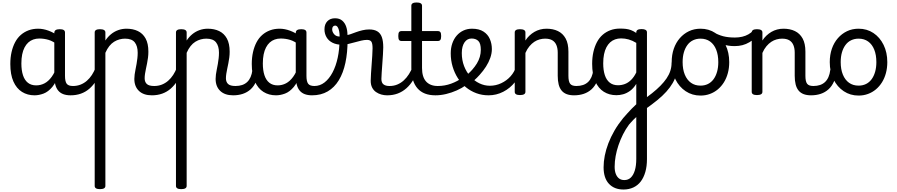

<svg xmlns="http://www.w3.org/2000/svg" viewBox="-20 -750 7222 1545"><path d="M258 17Q201 17 157 -10.5Q113 -38 88 -94Q63 -150 63 -235Q63 -287 73 -331Q83 -375 101.5 -410Q120 -445 147.5 -469Q175 -493 210 -506Q245 -519 287 -519Q328 -519 371 -503Q414 -487 448 -461V-386Q408 -418 371.5 -429Q335 -440 296 -440Q270 -440 247.5 -432Q225 -424 207.5 -408Q190 -392 177.5 -368Q165 -344 158.5 -312Q152 -280 152 -239Q152 -184 165 -144.5Q178 -105 204.5 -84Q231 -63 271 -63Q307 -63 338.5 -79.5Q370 -96 396.5 -132.5Q423 -169 442 -229L458 -168Q435 -91 401.5 -51Q368 -11 330.5 3Q293 17 258 17ZM548 17Q514 17 489 7.5Q464 -2 448 -21.5Q432 -41 424.5 -70.5Q417 -100 417 -140V-486Q417 -501 428 -508Q439 -515 461 -515Q482 -515 492.5 -508.5Q503 -502 503 -488V-140Q503 -95 516.5 -76.5Q530 -58 567 -58Q576 -58 580.5 -46.5Q585 -35 583.5 -20.5Q582 -6 573.5 5.5Q565 17 548 17Z M548 17Q534 17 527.5 5.5Q521 -6 522.5 -20.5Q524 -35 535 -46.5Q546 -58 567 -58Q600 -58 628 -69Q656 -80 679 -100Q702 -120 719.5 -147Q737 -174 749 -205Q755 -220 766.5 -218.5Q778 -217 786.5 -207Q795 -197 792 -186Q777 -138 753.5 -100.5Q730 -63 699.5 -36.5Q669 -10 631 3.5Q593 17 548 17Z M784 772Q763 772 752.5 765.5Q742 759 742 746V-489Q742 -502 752.5 -508.5Q763 -515 784 -515Q806 -515 817 -508.5Q828 -502 828 -489V-424Q847 -453 873 -474.5Q899 -496 931 -507.5Q963 -519 998 -519Q1050 -519 1089.5 -500Q1129 -481 1151.5 -440.5Q1174 -400 1174 -334Q1174 -310 1171 -286.5Q1168 -263 1163.5 -240.5Q1159 -218 1154.5 -197Q1150 -176 1147 -156.5Q1144 -137 1144 -120Q1144 -91 1161 -74.5Q1178 -58 1221 -58Q1235 -58 1241.5 -46.5Q1248 -35 1246.5 -20.5Q1245 -6 1234 5.5Q1223 17 1202 17Q1135 17 1098 -18.5Q1061 -54 1061 -115Q1061 -131 1063.5 -150.5Q1066 -170 1070.5 -191.5Q1075 -213 1079 -236Q1083 -259 1085.5 -281.5Q1088 -304 1088 -326Q1088 -379 1064.5 -409Q1041 -439 986 -439Q964 -439 941.5 -433Q919 -427 898 -414Q877 -401 859.5 -379Q842 -357 828 -325V746Q828 759 817 765.5Q806 772 784 772Z M1202 17Q1188 17 1181.5 5.5Q1175 -6 1176.5 -20.5Q1178 -35 1189 -46.5Q1200 -58 1221 -58Q1254 -58 1282 -69Q1310 -80 1333 -100Q1356 -120 1373.5 -147Q1391 -174 1403 -205Q1409 -220 1420.5 -218.5Q1432 -217 1440.5 -207Q1449 -197 1446 -186Q1431 -138 1407.5 -100.5Q1384 -63 1353.5 -36.5Q1323 -10 1285 3.5Q1247 17 1202 17Z M1438 772Q1417 772 1406.5 765.5Q1396 759 1396 746V-489Q1396 -502 1406.5 -508.5Q1417 -515 1438 -515Q1460 -515 1471 -508.5Q1482 -502 1482 -489V-424Q1501 -453 1527 -474.5Q1553 -496 1585 -507.5Q1617 -519 1652 -519Q1704 -519 1743.5 -500Q1783 -481 1805.5 -440.5Q1828 -400 1828 -334Q1828 -310 1825 -286.5Q1822 -263 1817.5 -240.5Q1813 -218 1808.5 -197Q1804 -176 1801 -156.5Q1798 -137 1798 -120Q1798 -91 1815 -74.5Q1832 -58 1875 -58Q1889 -58 1895.5 -46.5Q1902 -35 1900.5 -20.5Q1899 -6 1888 5.5Q1877 17 1856 17Q1789 17 1752 -18.5Q1715 -54 1715 -115Q1715 -131 1717.5 -150.5Q1720 -170 1724.5 -191.5Q1729 -213 1733 -236Q1737 -259 1739.5 -281.5Q1742 -304 1742 -326Q1742 -379 1718.5 -409Q1695 -439 1640 -439Q1618 -439 1595.5 -433Q1573 -427 1552 -414Q1531 -401 1513.5 -379Q1496 -357 1482 -325V746Q1482 759 1471 765.5Q1460 772 1438 772Z M1856 17Q1842 17 1835.5 5.5Q1829 -6 1830.5 -20.5Q1832 -35 1843 -46.5Q1854 -58 1875 -58Q1905 -58 1928.5 -66Q1952 -74 1969 -90Q1986 -106 1996.5 -130Q2007 -154 2011 -186Q2013 -201 2026 -205.5Q2039 -210 2051.5 -205.5Q2064 -201 2062 -186Q2058 -133 2041 -94.5Q2024 -56 1997 -31.5Q1970 -7 1934.5 5Q1899 17 1856 17Z M2201 17Q2144 17 2100 -10.5Q2056 -38 2031 -94Q2006 -150 2006 -235Q2006 -287 2016 -331Q2026 -375 2044.5 -410Q2063 -445 2090.5 -469Q2118 -493 2153 -506Q2188 -519 2230 -519Q2271 -519 2314 -503Q2357 -487 2391 -461V-386Q2351 -418 2314.5 -429Q2278 -440 2239 -440Q2213 -440 2190.5 -432Q2168 -424 2150.5 -408Q2133 -392 2120.5 -368Q2108 -344 2101.5 -312Q2095 -280 2095 -239Q2095 -184 2108 -144.5Q2121 -105 2147.5 -84Q2174 -63 2214 -63Q2250 -63 2281.5 -79.5Q2313 -96 2339.5 -132.5Q2366 -169 2385 -229L2401 -168Q2378 -91 2344.5 -51Q2311 -11 2273.5 3Q2236 17 2201 17ZM2491 17Q2457 17 2432 7.5Q2407 -2 2391 -21.5Q2375 -41 2367.5 -70.5Q2360 -100 2360 -140V-486Q2360 -501 2371 -508Q2382 -515 2404 -515Q2425 -515 2435.5 -508.5Q2446 -502 2446 -488V-140Q2446 -95 2459.5 -76.5Q2473 -58 2510 -58Q2519 -58 2523.5 -46.5Q2528 -35 2526.5 -20.5Q2525 -6 2516.5 5.5Q2508 17 2491 17Z M2491 17Q2472 17 2465.5 5.5Q2459 -6 2463 -20.5Q2467 -35 2479 -46.5Q2491 -58 2510 -58Q2555 -58 2592 -87Q2629 -116 2656 -167Q2683 -218 2697.5 -285.5Q2712 -353 2712 -429Q2712 -441 2722 -446.5Q2732 -452 2744.5 -452Q2757 -452 2767 -446.5Q2777 -441 2777 -429Q2777 -327 2759.5 -245Q2742 -163 2706.5 -104.5Q2671 -46 2617 -14.5Q2563 17 2491 17Z M3094 17Q3071 17 3048 10.5Q3025 4 3005.5 -9.5Q2986 -23 2974.5 -45.5Q2963 -68 2963 -100Q2963 -125 2965.5 -159Q2968 -193 2970.5 -230.5Q2973 -268 2975.5 -302Q2978 -336 2978 -361Q2978 -400 2968.5 -414.5Q2959 -429 2933 -429Q2912 -429 2886.5 -423Q2861 -417 2834.5 -409.5Q2808 -402 2782 -396Q2756 -390 2733 -390Q2688 -390 2656 -406Q2624 -422 2607.5 -450.5Q2591 -479 2591 -514Q2591 -555 2614 -579Q2637 -603 2676 -603Q2712 -603 2734 -584Q2756 -565 2766 -534.5Q2776 -504 2776 -469Q2784 -469 2802 -475.5Q2820 -482 2844.5 -491Q2869 -500 2896.5 -506.5Q2924 -513 2951 -513Q2991 -513 3016 -498Q3041 -483 3052.5 -451.5Q3064 -420 3064 -369Q3064 -346 3061.5 -310.5Q3059 -275 3056.5 -237Q3054 -199 3051.5 -166Q3049 -133 3049 -115Q3049 -84 3066 -71Q3083 -58 3113 -58Q3127 -58 3134 -46.5Q3141 -35 3139.5 -20.5Q3138 -6 3127 5.5Q3116 17 3094 17ZM2713 -456Q2713 -480 2709 -500Q2705 -520 2697 -532Q2689 -544 2677 -544Q2666 -544 2659.5 -536Q2653 -528 2653 -514Q2653 -493 2669 -474.5Q2685 -456 2713 -456Z M3096 17Q3082 17 3075.5 5.5Q3069 -6 3070.5 -20.5Q3072 -35 3083 -46.5Q3094 -58 3115 -58Q3149 -58 3177.5 -70Q3206 -82 3229 -103Q3252 -124 3270.5 -153Q3289 -182 3302 -216Q3308 -231 3320 -229.5Q3332 -228 3340.5 -219Q3349 -210 3346 -199Q3330 -148 3306 -108Q3282 -68 3250.5 -40Q3219 -12 3180.5 2.5Q3142 17 3096 17Z M3484 17Q3436 17 3400 3Q3364 -11 3339.5 -39Q3315 -67 3302.5 -108Q3290 -149 3290 -203V-420H3212Q3197 -420 3191 -429Q3185 -438 3185 -460Q3185 -483 3191 -491.5Q3197 -500 3212 -500H3290V-704Q3290 -717 3300.5 -723.5Q3311 -730 3332 -730Q3354 -730 3365 -723.5Q3376 -717 3376 -704V-500H3502Q3517 -500 3523.5 -491.5Q3530 -483 3530 -460Q3530 -438 3523.5 -429Q3517 -420 3502 -420H3376V-203Q3376 -167 3384 -140Q3392 -113 3408 -95Q3424 -77 3447.5 -67.5Q3471 -58 3502 -58Q3516 -58 3523 -46.5Q3530 -35 3528.5 -20.5Q3527 -6 3516 5.5Q3505 17 3484 17Z M3484 17Q3465 17 3458.5 5.5Q3452 -6 3456 -20.5Q3460 -35 3472 -46.5Q3484 -58 3503 -58Q3559 -58 3610.5 -77Q3662 -96 3699 -124Q3713 -133 3723 -128Q3733 -123 3738 -110.5Q3743 -98 3741.5 -84.5Q3740 -71 3729 -64Q3697 -41 3655.5 -22.5Q3614 -4 3570 6.5Q3526 17 3484 17Z M3703 -121Q3725 -136 3744.5 -153.5Q3764 -171 3780 -189Q3802 -214 3817.5 -239.5Q3833 -265 3841 -292.5Q3849 -320 3849 -349Q3849 -401 3829 -420.5Q3809 -440 3775 -440Q3761 -440 3754.5 -452Q3748 -464 3748.5 -479.5Q3749 -495 3756.5 -507Q3764 -519 3778 -519Q3835 -519 3870.5 -496Q3906 -473 3922 -435.5Q3938 -398 3938 -355Q3938 -321 3925.5 -285Q3913 -249 3891 -214.5Q3869 -180 3840 -148Q3819 -124 3795 -103Q3771 -82 3745 -64Z M3911 17Q3859 17 3813 0Q3767 -17 3729 -48Q3691 -79 3664 -121.5Q3637 -164 3622 -214.5Q3607 -265 3607 -321Q3607 -364 3619.5 -400.5Q3632 -437 3655 -463.5Q3678 -490 3709.5 -504.5Q3741 -519 3778 -519Q3792 -519 3798.5 -507Q3805 -495 3804.5 -479.5Q3804 -464 3796 -452Q3788 -440 3774 -440Q3757 -440 3743 -432.5Q3729 -425 3718.5 -410Q3708 -395 3702 -373.5Q3696 -352 3696 -323Q3696 -266 3714.5 -218Q3733 -170 3765 -134.5Q3797 -99 3837.5 -79.5Q3878 -60 3922 -60Q3970 -60 4013.5 -80.5Q4057 -101 4088.5 -136Q4120 -171 4133 -216Q4136 -225 4148 -225.5Q4160 -226 4170.5 -220.5Q4181 -215 4178 -203Q4163 -139 4124 -89.5Q4085 -40 4029.5 -11.5Q3974 17 3911 17Z M4599 17Q4565 17 4540 7.5Q4515 -2 4499 -21.5Q4483 -41 4475.5 -70.5Q4468 -100 4468 -140V-326Q4468 -361 4457.5 -386.5Q4447 -412 4425 -425.5Q4403 -439 4366 -439Q4345 -439 4322.5 -433Q4300 -427 4279.5 -413.5Q4259 -400 4240.5 -378Q4222 -356 4208 -324V-11Q4208 2 4197 8.5Q4186 15 4164 15Q4143 15 4132.5 8.5Q4122 2 4122 -11V-489Q4122 -502 4132.5 -508.5Q4143 -515 4164 -515Q4186 -515 4197 -508.5Q4208 -502 4208 -489V-424Q4222 -446 4240.5 -463.5Q4259 -481 4280.5 -493.5Q4302 -506 4326.5 -512.5Q4351 -519 4378 -519Q4430 -519 4469.5 -500Q4509 -481 4531.5 -440.5Q4554 -400 4554 -334V-140Q4554 -95 4567.5 -76.5Q4581 -58 4618 -58Q4632 -58 4639 -46.5Q4646 -35 4644.5 -20.5Q4643 -6 4632 5.5Q4621 17 4599 17Z M4599 17Q4585 17 4578.5 5.5Q4572 -6 4573.5 -20.5Q4575 -35 4586 -46.5Q4597 -58 4618 -58Q4648 -58 4671.5 -66Q4695 -74 4712 -90Q4729 -106 4739.5 -130Q4750 -154 4754 -186Q4756 -201 4769 -205.5Q4782 -210 4794.5 -205.5Q4807 -201 4805 -186Q4801 -133 4784 -94.5Q4767 -56 4740 -31.5Q4713 -7 4677.5 5Q4642 17 4599 17Z M4997 775Q4923 775 4880 729Q4837 683 4837 596Q4837 551 4846.5 502.5Q4856 454 4875.5 403Q4895 352 4924.5 301Q4954 250 4994 201Q5011 182 5028 162.5Q5045 143 5063.5 124.5Q5082 106 5100 89V-75Q5077 -38 5049.5 -18.5Q5022 1 4994.5 8.5Q4967 16 4940 16Q4883 16 4839 -11.5Q4795 -39 4770 -95Q4745 -151 4745 -236Q4745 -288 4755 -332Q4765 -376 4783.5 -411Q4802 -446 4829.5 -470Q4857 -494 4892 -507Q4927 -520 4969 -520Q4997 -520 5017 -517.5Q5037 -515 5056.5 -508Q5076 -501 5100 -485V-490Q5100 -503 5110.5 -509.5Q5121 -516 5143 -516Q5164 -516 5175 -509.5Q5186 -503 5186 -490V530Q5186 588 5173 633.5Q5160 679 5136 710.5Q5112 742 5076.5 758.5Q5041 775 4997 775ZM5004 699Q5035 699 5056 679Q5077 659 5088.5 621Q5100 583 5100 529V192Q5088 202 5078 212.5Q5068 223 5059 233Q5050 243 5042 252Q5014 290 4993 332Q4972 374 4957 418Q4942 462 4934 506Q4926 550 4926 592Q4926 626 4935.5 650Q4945 674 4962 686.5Q4979 699 5004 699ZM4953 -64Q4982 -64 5008.5 -74Q5035 -84 5058.5 -107Q5082 -130 5100 -167V-405Q5069 -424 5039 -432.5Q5009 -441 4978 -441Q4952 -441 4929.5 -433Q4907 -425 4889.5 -409Q4872 -393 4859.5 -369Q4847 -345 4840.5 -313Q4834 -281 4834 -240Q4834 -185 4847 -145.5Q4860 -106 4886.5 -85Q4913 -64 4953 -64Z M5172 129Q5162 137 5151.5 130.5Q5141 124 5134.5 111Q5128 98 5129 84.5Q5130 71 5140 64Q5188 31 5226.5 0.5Q5265 -30 5294.5 -60Q5324 -90 5344 -119.5Q5364 -149 5374 -180Q5384 -211 5384 -243Q5384 -257 5396.5 -261.5Q5409 -266 5421.5 -261.5Q5434 -257 5434 -243Q5434 -198 5424 -158Q5414 -118 5393.5 -82.5Q5373 -47 5342 -12.5Q5311 22 5268.5 56.5Q5226 91 5172 129Z M5617 19Q5550 19 5497.5 -16Q5445 -51 5415 -111.5Q5385 -172 5385 -250Q5385 -309 5402 -358Q5419 -407 5450.5 -443Q5482 -479 5524 -499Q5566 -519 5617 -519Q5684 -519 5736 -484.5Q5788 -450 5818 -389Q5848 -328 5848 -250Q5848 -203 5837 -162Q5826 -121 5805.5 -88Q5785 -55 5756.5 -31Q5728 -7 5692.5 6Q5657 19 5617 19ZM5617 -61Q5650 -61 5676.5 -74Q5703 -87 5721.5 -112Q5740 -137 5750 -172Q5760 -207 5760 -250Q5760 -308 5743 -350.5Q5726 -393 5694 -416Q5662 -439 5617 -439Q5584 -439 5557 -426Q5530 -413 5511.5 -388Q5493 -363 5483 -328.5Q5473 -294 5473 -250Q5473 -192 5490.5 -149.5Q5508 -107 5540 -84Q5572 -61 5617 -61Z M5891 -379Q5842 -379 5798 -392.5Q5754 -406 5691 -440Q5678 -447 5676 -458.5Q5674 -470 5679 -480Q5684 -490 5694 -495Q5704 -500 5715 -494Q5759 -469 5799 -458.5Q5839 -448 5894 -448Q5925 -448 5952.5 -454.5Q5980 -461 6002 -473.5Q6024 -486 6040 -503Q6047 -511 6056 -507.5Q6065 -504 6072 -494.5Q6079 -485 6079.5 -473.5Q6080 -462 6070 -454Q6039 -427 6011 -410.5Q5983 -394 5954 -386.5Q5925 -379 5891 -379Z M6506 17Q6472 17 6447 7.5Q6422 -2 6406 -21.5Q6390 -41 6382.5 -70.5Q6375 -100 6375 -140V-326Q6375 -361 6364.5 -386.5Q6354 -412 6332 -425.5Q6310 -439 6273 -439Q6252 -439 6229.5 -433Q6207 -427 6186.5 -413.5Q6166 -400 6147.5 -378Q6129 -356 6115 -324V-11Q6115 2 6104 8.5Q6093 15 6071 15Q6050 15 6039.5 8.5Q6029 2 6029 -11V-489Q6029 -502 6039.5 -508.5Q6050 -515 6071 -515Q6093 -515 6104 -508.5Q6115 -502 6115 -489V-424Q6129 -446 6147.5 -463.5Q6166 -481 6187.5 -493.5Q6209 -506 6233.5 -512.5Q6258 -519 6285 -519Q6337 -519 6376.5 -500Q6416 -481 6438.5 -440.5Q6461 -400 6461 -334V-140Q6461 -95 6474.5 -76.5Q6488 -58 6525 -58Q6539 -58 6546 -46.5Q6553 -35 6551.5 -20.5Q6550 -6 6539 5.5Q6528 17 6506 17Z M6506 17Q6492 17 6485.5 5.5Q6479 -6 6480.5 -20.5Q6482 -35 6493 -46.5Q6504 -58 6525 -58Q6555 -58 6578.5 -66Q6602 -74 6619 -90Q6636 -106 6646.5 -130Q6657 -154 6661 -186Q6663 -201 6676 -205.5Q6689 -210 6701.5 -205.5Q6714 -201 6712 -186Q6708 -133 6691 -94.5Q6674 -56 6647 -31.5Q6620 -7 6584.5 5Q6549 17 6506 17Z M6889 19Q6822 19 6769.5 -16Q6717 -51 6687 -111.5Q6657 -172 6657 -250Q6657 -309 6674 -358Q6691 -407 6722.5 -443Q6754 -479 6796 -499Q6838 -519 6889 -519Q6956 -519 7008 -484.5Q7060 -450 7090 -389Q7120 -328 7120 -250Q7120 -203 7109 -162Q7098 -121 7077.5 -88Q7057 -55 7028.5 -31Q7000 -7 6964.5 6Q6929 19 6889 19ZM6889 -61Q6922 -61 6948.5 -74Q6975 -87 6993.5 -112Q7012 -137 7022 -172Q7032 -207 7032 -250Q7032 -308 7015 -350.5Q6998 -393 6966 -416Q6934 -439 6889 -439Q6856 -439 6829 -426Q6802 -413 6783.5 -388Q6765 -363 6755 -328.5Q6745 -294 6745 -250Q6745 -192 6762.5 -149.5Q6780 -107 6812 -84Q6844 -61 6889 -61Z"/></svg>

Font: Playwrite VN
Style: Regular
Weight: 400
Designer: Veronika Burian, José Scaglione
Foundry: TypeTogether
Version: Version 1.002